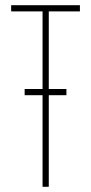

<svg xmlns="http://www.w3.org/2000/svg" viewBox="-20 -720 351 740"><path d="M75 -353V-377H236V-353ZM144 0V-676L167 -700H168V0ZM23 -676V-700H167L144 -676ZM168 -676V-700H288V-676Z"/></svg>

Font: Foldit Thin
Style: Regular
Weight: 100
Designer: Sophia Tai
Foundry: Sophia Tai
Version: Version 1.003